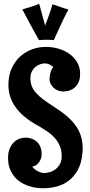

<svg xmlns="http://www.w3.org/2000/svg" viewBox="-20 -983 479 1024"><path d="M419.9 -168Q415 -112.8 394.8 -76.4Q374.5 -40 345.2 -18.3Q315.9 3.4 280.5 12.2Q245.1 21 210 21Q173.3 21 139.4 11Q105.5 1 79.6 -19Q53.7 -39.1 38.3 -69.3Q22.9 -99.6 22.9 -140.1Q22.9 -171.4 32.5 -192.4Q42 -213.4 56.2 -226.1Q70.3 -238.8 86.4 -243.9Q102.5 -249 116.2 -249Q130.4 -249 145.5 -244.6Q160.6 -240.2 173.3 -230Q186 -219.7 194.1 -202.4Q202.1 -185.1 202.1 -159.2Q202.1 -158.7 201.4 -150.1Q200.7 -141.6 195.8 -130.6Q190.9 -119.6 180.9 -109.1Q170.9 -98.6 151.9 -94.2Q165.5 -77.1 183.8 -68.6Q202.1 -60.1 214.8 -60.1Q227.5 -60.1 243.9 -64.5Q260.3 -68.8 274.7 -79.3Q289.1 -89.8 299.1 -107.2Q309.1 -124.5 309.1 -150.9Q309.1 -181.6 298.6 -205.6Q288.1 -229.5 271.7 -247.8Q255.4 -266.1 235.1 -280Q214.8 -293.9 195.8 -305.2Q183.1 -312.5 165.5 -322.5Q147.9 -332.5 128.9 -346.4Q109.9 -360.4 91.3 -378.2Q72.8 -396 57.9 -418.7Q43 -441.4 33.9 -469.2Q24.9 -497.1 24.9 -530.8Q24.9 -581.1 42.5 -618.9Q60.1 -656.7 88.1 -682.1Q116.2 -707.5 151.9 -720.2Q187.5 -732.9 224.1 -732.9Q260.7 -732.9 293.9 -722.9Q327.1 -712.9 352.3 -694.1Q377.4 -675.3 392.3 -649.2Q407.2 -623 407.2 -590.8Q407.2 -558.1 396.5 -539.1Q385.7 -520 370.8 -510.3Q356 -500.5 340.6 -497.8Q325.2 -495.1 315.9 -495.1Q304.2 -495.1 291.5 -499.5Q278.8 -503.9 268.3 -512.7Q257.8 -521.5 251 -534.2Q244.1 -546.9 244.1 -564Q244.6 -574.7 246.6 -585.4Q248.5 -594.7 252.4 -605.5Q256.3 -616.2 264.2 -626Q256.3 -632.8 249 -636.7Q241.7 -640.6 235.4 -642.6Q228 -644.5 221.2 -645Q207.5 -645 193.6 -640.1Q179.7 -635.3 168.2 -625.5Q156.7 -615.7 149.4 -600.8Q142.1 -585.9 142.1 -565.9Q142.1 -542.5 149.4 -523.7Q156.7 -504.9 172.4 -487.3Q188 -469.7 212.2 -451.7Q236.3 -433.6 270 -412.1Q309.6 -387.2 338.1 -362.3Q366.7 -337.4 385 -311Q403.3 -284.7 412.1 -255.6Q420.9 -226.6 420.9 -192.9Q420.9 -187 420.9 -180.9Q420.9 -174.8 419.9 -168ZM345.2 -932.1Q340.3 -924.3 334.5 -913.1Q328.6 -901.9 322.5 -888.9Q316.4 -876 309.8 -862.1Q303.2 -848.1 296.9 -835Q282.2 -803.7 267.1 -769Q262.2 -769.5 255.9 -770Q250.5 -770.5 242.9 -770.8Q235.4 -771 227.1 -771Q218.3 -771 208.5 -770.5Q198.7 -770 188 -769Q171.9 -797.9 155.8 -826.7Q142.1 -851.6 127 -879.9Q111.8 -908.2 99.1 -933.1Q111.8 -936.5 123 -939.9Q134.3 -943.4 145 -946.5Q155.8 -949.7 166.5 -953.6Q177.2 -957.5 189 -962.9Q192.4 -950.2 197.8 -930.4Q203.1 -910.6 208.5 -891.6Q214.4 -869.1 221.2 -845.2Q221.2 -848.6 225.6 -860.4Q230 -872.1 236.1 -887.9Q242.2 -903.8 248.5 -922.6Q254.9 -941.4 259.3 -960Q270.5 -957 280 -953.6Q289.6 -950.2 299.6 -946.8Q309.6 -943.4 320.3 -939.5Q331.1 -935.5 345.2 -932.1Z"/></svg>

Font: Rum Raisin
Style: Regular
Weight: 400
Designer: Astigmatic (AOETI)
Foundry: Astigmatic (AOETI)
Version: Version 1.000